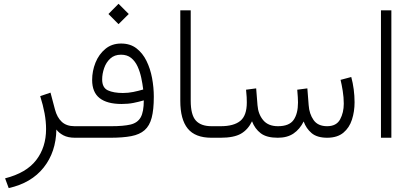

<svg xmlns="http://www.w3.org/2000/svg" viewBox="-20 -711 2122 991"><path d="M367.2 0Q330.6 0 306.9 -12.7Q283.2 -25.4 271 -42.5Q269 73.7 205.3 153.8Q141.6 233.9 24.9 259.8L6.3 209.5Q115.7 181.6 166.7 115.5Q217.8 49.3 217.8 -44.9Q217.8 -84 210 -126.5Q202.1 -168.9 187.5 -214.8L240.7 -232.9L263.7 -146Q274.4 -105 298.8 -82.3Q323.2 -59.6 364.7 -59.6H388.7V0Z M591.8 -691.4 644.5 -638.7 591.8 -586.4 539.6 -638.7ZM554.7 -59.6Q616.7 -59.6 653.3 -68.1Q689.9 -76.7 706.1 -105.2Q722.2 -133.8 722.2 -192.9Q695.3 -185.1 668.2 -179.7Q641.1 -174.3 607.9 -174.3Q532.7 -174.3 494.1 -204.6Q455.6 -234.9 455.6 -298.3Q455.6 -344.7 472.9 -387.7Q490.2 -430.7 523.7 -458.5Q557.1 -486.3 605 -486.3Q651.9 -486.3 684.1 -461.7Q716.3 -437 736.1 -396.7Q755.9 -356.4 764.9 -308.1Q773.9 -259.8 773.9 -211.9Q773.9 -145 762.9 -103.3Q752 -61.5 726.3 -39.1Q700.7 -16.6 657.2 -8.3Q613.8 0 548.8 0H369.1V-59.6ZM614.3 -231Q641.6 -231 667.7 -236.3Q693.8 -241.7 719.2 -249Q715.8 -277.8 709.2 -309.1Q702.6 -340.3 690.2 -367.7Q677.7 -395 657 -411.9Q636.2 -428.7 604.5 -428.7Q570.8 -428.7 549.3 -408.9Q527.8 -389.2 517.6 -359.6Q507.3 -330.1 507.3 -300.8Q507.3 -258.3 536.9 -244.6Q566.4 -231 614.3 -231Z M910.6 -657.7H964.4V-190.9Q964.4 -118.2 990.7 -88.9Q1017.1 -59.6 1071.8 -59.6H1092.8V0H1071.8Q987.3 0 949 -47.4Q910.6 -94.7 910.6 -190.4Z M1413.6 0Q1356 0 1325.7 -23.2Q1295.4 -46.4 1280.8 -85Q1259.8 -41.5 1223.4 -20.8Q1187 0 1118.2 0H1073.2V-59.6H1119.1Q1187 -59.6 1220.5 -87.2Q1253.9 -114.7 1253.9 -182.1Q1253.9 -193.8 1253.2 -209.7Q1252.4 -225.6 1250 -248L1302.2 -254.9L1309.1 -168Q1312.5 -122.1 1338.4 -90.8Q1364.3 -59.6 1414.6 -59.6Q1472.7 -59.6 1495.4 -92Q1518.1 -124.5 1518.1 -182.1Q1518.1 -193.8 1517.1 -209.7Q1516.1 -225.6 1514.2 -248L1566.4 -254.9L1573.2 -168Q1576.2 -123.5 1598.4 -91.6Q1620.6 -59.6 1668.5 -59.6Q1716.3 -59.6 1735.4 -94.7Q1754.4 -129.9 1754.4 -175.8Q1754.4 -208.5 1749 -241.7Q1743.7 -274.9 1737.8 -298.8L1793 -313.5Q1801.3 -283.2 1805.7 -249.8Q1810.1 -216.3 1810.1 -183.1Q1810.1 -135.3 1796.6 -93.5Q1783.2 -51.8 1752.4 -26.1Q1721.7 -0.5 1669.4 0Q1616.7 0 1588.4 -23.9Q1560.1 -47.9 1547.4 -84Q1527.3 -43.9 1495.1 -22Q1462.9 0 1413.6 0Z M2000 -657.7V0H1946.3V-657.7Z"/></svg>

Font: Vazirmatn UI FD ExtraLight
Style: Regular
Weight: 200
Designer: Saber Rastikerdar
Foundry: Saber Rastikerdar
Version: Version 33.003